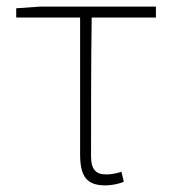

<svg xmlns="http://www.w3.org/2000/svg" viewBox="-20 -547 519 580"><path d="M298 13C321 13 343 7 354 2L347 -28C334 -24 317 -20 301 -20C268 -20 255 -37 255 -75C255 -215 255 -353 257 -494H451V-527H101L29 -522V-494H222V-81C222 -14 242 13 298 13Z"/></svg>

Font: Noto Sans JP Thin
Style: Regular
Weight: 100
Designer: Ryoko NISHIZUKA 西塚涼子 (kana, bopomofo & ideographs); Paul D. Hunt (Latin, Greek & Cyrillic); Sandoll Communications 산돌커뮤니
Foundry: Adobe
Version: Version 2.004;hotconv 1.0.118;makeotfexe 2.5.65603